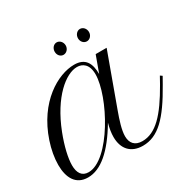

<svg xmlns="http://www.w3.org/2000/svg" viewBox="-193 -917 1100 1095"><g transform="rotate(-30 357.0 -369.5)"><path d="M-2 -285.2C-19 -234.4 -28.3 -182.6 -28.3 -137.2C-28.3 -53.2 4.4 9.3 84.5 9.3C169.9 9.3 252.9 -62.5 337.9 -205.1C328.6 -173.3 324.2 -143.1 324.2 -117.7C324.2 -41 366.2 9.3 445.8 9.3C547.4 9.3 621.6 -67.4 716.3 -235.4L741.7 -280.3L728.5 -289.6L703.6 -244.6C616.2 -90.8 544.4 -15.1 456.5 -15.1C406.7 -15.1 383.3 -43.9 383.3 -88.9C383.3 -129.4 401.9 -186 420.4 -236.8L544.9 -578.6H472.7L433.1 -470.2C433.1 -540.5 409.2 -587.9 335.4 -587.9C228 -587.9 68.8 -497.1 -2 -285.2ZM102.1 -15.1C58.6 -15.1 38.6 -45.9 38.6 -96.7C38.6 -141.6 54.2 -211.9 84.5 -290C158.2 -479.5 269.5 -568.4 342.8 -568.4C378.9 -568.4 414.6 -546.4 414.6 -480C414.6 -334.5 242.7 -15.1 102.1 -15.1ZM276.9 -706.5C276.9 -684.1 292.5 -666.5 312.5 -666.5C332.5 -666.5 349.6 -684.6 349.6 -707C349.6 -729.5 333 -748 313 -748C293 -748 276.9 -729.5 276.9 -706.5ZM430.2 -706.5C430.2 -684.1 446.3 -666.5 466.3 -666.5C486.3 -666.5 502.9 -684.6 502.9 -707C502.9 -729.5 486.8 -748 466.3 -748C446.8 -748 430.2 -729.5 430.2 -706.5Z"/></g></svg>

Font: Petit Formal Script
Style: Regular
Weight: 400
Designer: Pablo Impallari, Brenda Gallo, Rodrigo Fuenzalida
Foundry: Pablo Impallari, Brenda Gallo, Rodrigo Fuenzalida
Version: Version 1.001